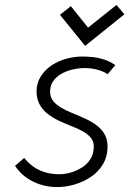

<svg xmlns="http://www.w3.org/2000/svg" viewBox="-20 -740 524 778"><path d="M484 -682 452 -720 337 -628 267 -715 223 -680 325 -554ZM416 -439 447 -476Q426 -491 403 -498.5Q380 -506 357.5 -508.5Q335 -511 314 -511Q282 -511 249 -502Q216 -493 189 -475Q162 -457 145 -430Q128 -403 128 -368Q129 -337 141.5 -315Q154 -293 174.5 -277.5Q195 -262 219.5 -250.5Q244 -239 268.5 -229.5Q293 -220 313.5 -209Q334 -198 347 -183Q360 -168 360 -147Q360 -118 347 -96.5Q334 -75 312.5 -61.5Q291 -48 267 -41Q243 -34 221 -34Q190 -34 164 -41.5Q138 -49 117 -63.5Q96 -78 78 -100L41 -68Q67 -28 112.5 -5Q158 18 212 18Q247 18 282.5 7.5Q318 -3 348 -23Q378 -43 396.5 -73.5Q415 -104 416 -144Q416 -175 403.5 -196.5Q391 -218 370.5 -233Q350 -248 325 -259.5Q300 -271 275 -281Q250 -291 229 -303Q208 -315 195.5 -330.5Q183 -346 183 -369Q183 -393 195 -410.5Q207 -428 226.5 -439.5Q246 -451 268.5 -457Q291 -463 312 -464Q331 -465 350 -462.5Q369 -460 386.5 -454Q404 -448 416 -439Z"/></svg>

Font: Advent Pro
Style: Italic
Weight: 400
Italic angle: -12°
Designer: VivaRado, Andreas Kalpakidis
Foundry: VivaRado, Andreas Kalpakidis
Version: Version 3.000